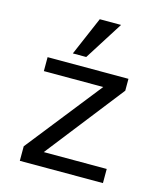

<svg xmlns="http://www.w3.org/2000/svg" viewBox="-119 -895 837 984"><g transform="rotate(15 300.0 -403.5)"><path d="M79.5 -77 394.5 -476H79.5V-550H508.5V-487L186.5 -75H520.5V0H79.5ZM199.5 -602 287.5 -807H400.5L270.5 -602Z"/></g></svg>

Font: JuliaMono Latin
Style: Regular
Weight: 400
Monospace: yes
Designer: cormullion
Foundry: corm
Version: Version 0.049; ttfautohint (v1.8.4)